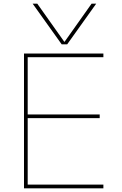

<svg xmlns="http://www.w3.org/2000/svg" viewBox="-20 -1020 663 1040"><path d="M157 -1000H182L328 -794H330L476 -1000H501L344 -780H314ZM110 0V-730H540V-710H130V-400H520V-380H130V-20H540V0Z"/></svg>

Font: M PLUS 1 Thin
Style: Regular
Weight: 100
Designer: Coji Morishita
Foundry: UNDERFOREST DESIGN
Version: Version 1.001